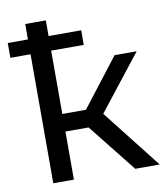

<svg xmlns="http://www.w3.org/2000/svg" viewBox="-83 -811 763 881"><g transform="rotate(-10 298.5 -371.0)"><path d="M476 0H590L375 -274L576 -530H473L300 -306H190V-601H342V-669H190V-742H94V-670H0V-601H94V0H190V-224H298Z"/></g></svg>

Font: AWKNG-Font Medium
Style: Regular
Weight: 500
Designer: Awakening Church
Foundry: Awakening Church
Version: Version 1.700;PS 001.700;hotconv 1.0.88;makeotf.lib2.5.64775